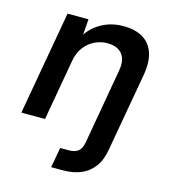

<svg xmlns="http://www.w3.org/2000/svg" viewBox="-112 -629 834 939"><g transform="rotate(15 305.0 -159.0)"><path d="M24 0 117 -526H223L217 -447Q246 -489 292.5 -513.5Q339 -538 398 -538Q458 -538 497 -514.5Q536 -491 551 -445Q566 -399 554 -331L485 59Q476 117 449.5 152.5Q423 188 383.5 204Q344 220 293 220H234L252 118H293Q327 118 343.5 104.5Q360 91 366 58L432 -319Q443 -376 419 -406.5Q395 -437 343 -437Q310 -437 279 -422Q248 -407 226.5 -378Q205 -349 198 -307L144 0Z"/></g></svg>

Font: DM Sans 9pt SemiBold
Style: Italic
Weight: 600
Italic angle: -10°
Version: Version 4.004;gftools[0.9.30]